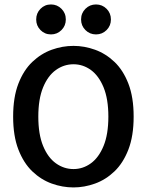

<svg xmlns="http://www.w3.org/2000/svg" viewBox="-20 -831 659 862"><path d="M310 10.5Q260.5 10.5 212.5 -6.8Q164.5 -24 125.2 -61.5Q86 -99 62.5 -159.8Q39 -220.5 39 -307.5Q39 -394.5 62.5 -455.2Q86 -516 125.2 -553.2Q164.5 -590.5 212.5 -607.8Q260.5 -625 310 -625Q358.5 -625 406.5 -607.8Q454.5 -590.5 493.8 -553.2Q533 -516 556.5 -455.2Q580 -394.5 580 -307.5Q580 -220.5 556.5 -159.8Q533 -99 493.8 -61.5Q454.5 -24 406.5 -6.8Q358.5 10.5 310 10.5ZM310 -72Q352.5 -72 388 -97.8Q423.5 -123.5 445 -175.8Q466.5 -228 466.5 -307.5Q466.5 -386.5 445 -438.8Q423.5 -491 388 -516.8Q352.5 -542.5 310 -542.5Q267 -542.5 231 -516.8Q195 -491 173.5 -438.8Q152 -386.5 152 -307.5Q152 -228 173.5 -175.8Q195 -123.5 231 -97.8Q267 -72 310 -72ZM209 -676.5Q181 -676.5 161.8 -696Q142.5 -715.5 142.5 -743.5Q142.5 -772 161.8 -791.5Q181 -811 209 -811Q236.5 -811 256 -791.5Q275.5 -772 275.5 -743.5Q275.5 -715.5 256 -696Q236.5 -676.5 209 -676.5ZM411 -676.5Q383 -676.5 363.5 -696Q344 -715.5 344 -743.5Q344 -772 363.5 -791.5Q383 -811 411 -811Q439 -811 458.5 -791.5Q478 -772 478 -743.5Q478 -715.5 458.5 -696Q439 -676.5 411 -676.5Z"/></svg>

Font: Sono Monospace Medium
Style: Regular
Weight: 500
Designer: Tyler Finck
Foundry: Tyler Finck
Version: Version 2.112